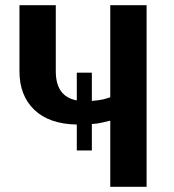

<svg xmlns="http://www.w3.org/2000/svg" viewBox="-20 -720 670 740"><path d="M405 -700H545V0H405V-255L371 -247Q353 -243 334 -242V-140H276V-240Q169 -242 112 -297Q55 -352 55 -445V-700H195V-445Q195 -348 276 -333V-440H334V-331Q360 -333 378 -337Q380 -338 390 -340.5Q400 -343 405 -345Z"/></svg>

Font: Scada
Style: Bold
Weight: 700
Designer: Jovanny Lemonad
Foundry: Jovanny Lemonad
Version: Version 4.100;PS 004.100;hotconv 1.0.88;makeotf.lib2.5.64775